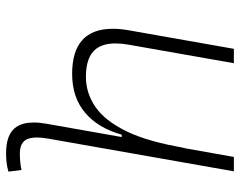

<svg xmlns="http://www.w3.org/2000/svg" viewBox="-98 -684 783 626"><g transform="rotate(-90 293.0 -371.5)"><path d="M399.4 0 460 -344.2Q463.9 -366.7 463.9 -385.7Q463.9 -424.3 447.3 -447.8Q421.9 -482.4 355 -482.4Q302.7 -482.4 257.3 -451.7Q211.9 -420.9 177.2 -349.6Q142.6 -278.3 122.6 -156.2L125 -175.3L93.8 0H46.9L153.3 -604Q157.2 -625.5 157.2 -641.6Q157.2 -662.1 151.4 -674.8Q140.6 -697.8 104.5 -697.8Q91.3 -697.8 77.9 -696.5Q64.5 -695.3 51.3 -692.4L45.9 -734.9Q60.5 -739.3 75.4 -741Q90.3 -742.7 105.5 -742.7Q168.9 -742.7 191.4 -709.5Q206.1 -688 206.1 -652.3Q206.1 -632.8 201.7 -608.9L158.7 -365.7H166.5Q188 -442.9 238 -485.1Q288.1 -527.3 364.7 -527.3Q511.7 -527.3 511.7 -394.5Q511.7 -370.1 506.3 -340.3L446.3 0Z"/></g></svg>

Font: CaskaydiaCove NFP ExtraLight
Style: Italic
Weight: 200
Italic angle: -10°
Designer: Aaron Bell
Foundry: Saja Typeworks
Version: Version 2111.001; VTT 6.35;Nerd Fonts 3.1.1